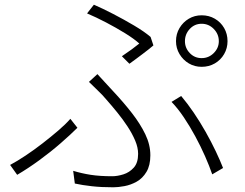

<svg xmlns="http://www.w3.org/2000/svg" viewBox="-20 -770 1040 816"><path d="M766 -595Q766 -566 786.5 -544.5Q807 -523 837 -523Q867 -523 888.5 -544.5Q910 -566 910 -595Q910 -625 888.5 -647Q867 -669 837 -669Q807 -669 786.5 -647Q766 -625 766 -595ZM728 -595Q728 -626 743 -651Q758 -676 782.5 -690.5Q807 -705 837 -705Q868 -705 893 -690.5Q918 -676 932.5 -651Q947 -626 947 -595Q947 -565 932.5 -540Q918 -515 893 -500.5Q868 -486 837 -486Q807 -486 782.5 -500.5Q758 -515 743 -540Q728 -565 728 -595ZM498 -531Q519 -545 539.5 -560Q560 -575 572 -585Q550 -605 512 -628.5Q474 -652 431 -674.5Q388 -697 350 -713L379 -750Q416 -734 461.5 -710.5Q507 -687 550 -661.5Q593 -636 620 -613L632 -577Q624 -570 612 -560.5Q600 -551 586 -540.5Q572 -530 558 -519.5Q544 -509 530 -499ZM291 -44Q327 -33 365.5 -27Q404 -21 457 -21Q479 -21 504.5 -29Q530 -37 548.5 -57.5Q567 -78 567 -116Q567 -143 554.5 -172.5Q542 -202 522 -232.5Q502 -263 478 -292.5Q454 -322 431 -348Q416 -366 396 -385Q376 -404 358 -422L394 -455Q410 -438 428 -418Q446 -398 463 -380Q506 -334 541 -289Q576 -244 597.5 -199.5Q619 -155 619 -110Q619 -67 602.5 -39.5Q586 -12 561 2Q536 16 509 21Q482 26 462 26Q411 26 370.5 21.5Q330 17 298 10ZM882 -29Q870 -64 851.5 -106Q833 -148 810 -190.5Q787 -233 761.5 -271Q736 -309 709 -337L750 -362Q777 -330 803.5 -291Q830 -252 854 -209.5Q878 -167 897 -127Q916 -87 928 -56ZM309 -227Q280 -198 237.5 -161Q195 -124 147 -89Q99 -54 53 -27L23 -69Q53 -85 89 -109Q125 -133 160.5 -160.5Q196 -188 227.5 -215Q259 -242 279 -265Z"/></svg>

Font: Noto Sans SC Thin Light
Style: Regular
Weight: 300
Version: Version 2.004-H2;hotconv 1.0.118;makeotfexe 2.5.65603